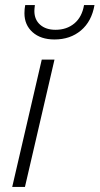

<svg xmlns="http://www.w3.org/2000/svg" viewBox="-20 -734 391 754"><path d="M351 -714Q340 -650 298 -614.5Q256 -579 194 -579Q140 -579 108 -607.5Q76 -636 76 -682Q76 -699 79 -714H117Q115 -698 115 -691Q115 -657 137.5 -637Q160 -617 198 -617Q242 -617 272 -642Q302 -667 310 -714ZM194 -500 78 0H28L144 -500Z"/></svg>

Font: Elaine Sans Light
Style: Italic
Weight: 300
Italic angle: -13°
Designer: Wei Huang
Foundry: Wei Huang
Version: Version 2.001;December 24, 2019;FontCreator 12.0.0.2547 64-b